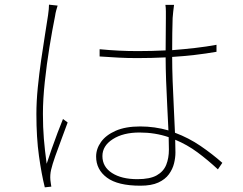

<svg xmlns="http://www.w3.org/2000/svg" viewBox="-20 -779 1040 823"><path d="M227 -755Q224 -745 221 -734.5Q218 -724 216 -710Q204 -651 192 -577Q180 -503 172 -428Q164 -353 164 -291Q164 -233 168 -184.5Q172 -136 180 -77Q189 -105 201.5 -140.5Q214 -176 227 -210.5Q240 -245 250 -269L270 -254Q260 -226 245 -186.5Q230 -147 217 -110Q204 -73 199 -51Q194 -29 196 -7Q197 0 198 8Q199 16 200 21L172 24Q158 -32 147 -110.5Q136 -189 136 -290Q136 -344 142 -404Q148 -464 156.5 -522.5Q165 -581 173 -631Q181 -681 186 -714Q188 -728 189 -739Q190 -750 190 -759ZM703 -191Q645 -211 578 -211Q508 -211 463.5 -182.5Q419 -154 419 -110Q419 -64 460 -37.5Q501 -11 569 -11Q623 -11 652 -27.5Q681 -44 692.5 -72.5Q704 -101 704 -138ZM726 -758Q724 -742 722.5 -729Q721 -716 720 -702Q719 -677 718.5 -637.5Q718 -598 718 -564Q769 -568 817 -573.5Q865 -579 908 -587V-557Q862 -549 814.5 -543.5Q767 -538 718 -535Q718 -488 720 -432Q722 -376 725 -319Q728 -262 730 -210Q789 -188 839.5 -153.5Q890 -119 933 -81L914 -53Q871 -93 826.5 -126Q782 -159 731 -180L732 -125Q732 -103 726 -78.5Q720 -54 704 -32Q688 -10 658.5 3.5Q629 17 582 17Q485 17 438.5 -17.5Q392 -52 392 -108Q392 -141 413 -170.5Q434 -200 476 -218.5Q518 -237 581 -237Q643 -237 702 -220Q700 -266 697 -322Q694 -378 692 -433.5Q690 -489 690 -533Q629 -530 568 -530Q526 -530 488.5 -532Q451 -534 407 -537V-568Q449 -564 488.5 -562Q528 -560 571 -560Q632 -560 690 -563L691 -701Q691 -715 691 -730.5Q691 -746 689 -758Z"/></svg>

Font: Source Han Sans SC ExtraLight
Style: Regular
Weight: 250
Designer: Ryoko NISHIZUKA 西塚涼子 (kana, bopomofo & ideographs); Paul D. Hunt (Latin, Greek & Cyrillic); Sandoll Communications 산돌커뮤니
Foundry: Adobe
Version: Version 2.004;hotconv 1.0.118;makeotfexe 2.5.65603